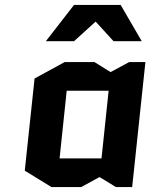

<svg xmlns="http://www.w3.org/2000/svg" viewBox="-20 -758 635 783"><path d="M394 -112 423 -388H252L223 -112ZM573 -505 519 5H453L386 -36L311 5H190L81 -62L121 -438L244 -505H365L431 -464L507 -505ZM282 -738H472L558 -590H443L370 -670L282 -590H167Z"/></svg>

Font: Quantico
Style: Bold Italic
Weight: 700
Italic angle: -12°
Designer: Matt Desmond
Foundry: MADtype
Version: Version 2.002